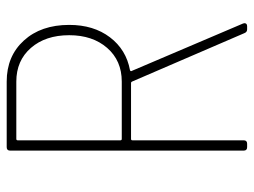

<svg xmlns="http://www.w3.org/2000/svg" viewBox="-110 -630 740 559"><g transform="rotate(-90 259.5 -350.0)"><path d="M443 -8 302 -335Q301 -338 298 -338H135Q131 -338 131 -334V-10Q131 0 121 0H111Q101 0 101 -10V-690Q101 -700 111 -700H302Q376 -700 421.5 -650Q467 -600 467 -518Q467 -447 431 -399.5Q395 -352 335 -341Q331 -339 333 -336L471 -12L472 -8Q472 0 463 0H454Q446 0 443 -8ZM131 -668V-369Q131 -365 135 -365H302Q363 -365 400 -407.5Q437 -450 437 -518Q437 -587 400 -629.5Q363 -672 302 -672H135Q131 -672 131 -668Z"/></g></svg>

Font: Barlow Semi Condensed Thin
Style: Regular
Weight: 250
Width: 4
Designer: Jeremy Tribby
Foundry: Tribby Type
Version: Version 1.408